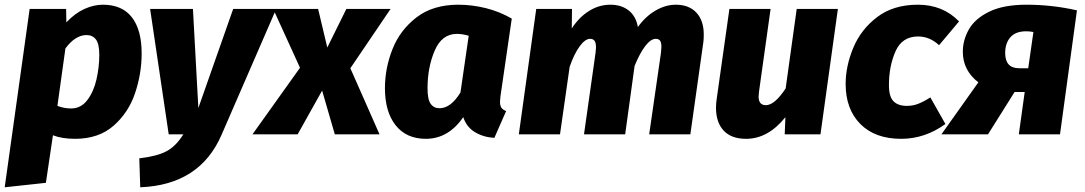

<svg xmlns="http://www.w3.org/2000/svg" viewBox="-38 -571 4612 816"><path d="M88 -533H243L244 -476Q281 -515 321 -533Q361 -551 399 -551Q481 -551 522.5 -497.5Q564 -444 564 -344Q564 -258 536 -175Q508 -92 444.5 -36.5Q381 19 281 19Q226 19 187 4L157 206L-18 225ZM384 -338Q384 -385 369.5 -403.5Q355 -422 330 -422Q282 -422 240 -365L206 -121Q235 -110 264 -110Q306 -110 333 -145.5Q360 -181 372 -233.5Q384 -286 384 -338Z M904 1Q812 215 558 225L554 102Q631 93 671 71Q711 49 741 0H679L600 -533H782L805 -112L953 -533H1136Z M1451 -281 1575 0H1385L1331 -186L1227 0H1035L1237 -283L1123 -533H1314L1353 -369L1434 -533H1622Z M2137 -492 2089 -162Q2087 -144 2087 -139Q2087 -123 2092.5 -114Q2098 -105 2113 -99L2063 15Q2015 12 1979.5 -10Q1944 -32 1931 -73Q1867 19 1772 19Q1689 19 1643.5 -38.5Q1598 -96 1598 -196Q1598 -281 1630 -362Q1662 -443 1732 -497Q1802 -551 1910 -551Q1968 -551 2026.5 -536.5Q2085 -522 2137 -492ZM1779 -196Q1779 -148 1792.5 -129.5Q1806 -111 1830 -111Q1878 -111 1919 -178L1954 -419Q1927 -427 1904 -427Q1840 -427 1809.5 -356Q1779 -285 1779 -196Z M2953 -424Q2953 -402 2951 -390L2896 0H2721L2771 -346Q2773 -366 2773 -371Q2773 -391 2767 -398.5Q2761 -406 2749 -406Q2728 -406 2704.5 -375.5Q2681 -345 2659 -291L2619 0H2444L2493 -346Q2495 -364 2495 -369Q2495 -390 2488.5 -398Q2482 -406 2470 -406Q2449 -406 2425.5 -374Q2402 -342 2383 -287L2342 0H2167L2241 -533H2393L2392 -450Q2423 -498 2465.5 -524.5Q2508 -551 2556 -551Q2603 -551 2634 -526.5Q2665 -502 2673 -456Q2704 -500 2747 -525.5Q2790 -551 2834 -551Q2890 -551 2921.5 -517.5Q2953 -484 2953 -424Z M3005 -113Q3005 -132 3008 -151L3062 -533H3237L3188 -183Q3186 -167 3186 -161Q3186 -124 3217 -124Q3254 -124 3301 -195L3348 -533H3523L3449 0H3297L3300 -73Q3226 19 3133 19Q3070 19 3037.5 -16Q3005 -51 3005 -113Z M4038 -480 3953 -379Q3913 -416 3864 -416Q3796 -416 3768 -353Q3740 -290 3740 -209Q3740 -160 3759.5 -140.5Q3779 -121 3816 -121Q3841 -121 3863.5 -129.5Q3886 -138 3916 -157L3980 -44Q3893 19 3792 19Q3681 19 3618.5 -44Q3556 -107 3556 -214Q3556 -290 3588.5 -368Q3621 -446 3690 -498.5Q3759 -551 3863 -551Q3969 -551 4038 -480Z M4539 -527 4467 0H4292L4317 -180H4274L4161 0H3963L4120 -221Q4054 -272 4054 -351Q4054 -401 4080 -446.5Q4106 -492 4166.5 -521.5Q4227 -551 4325 -551Q4433 -551 4539 -527ZM4234 -346Q4234 -281 4293 -281H4332L4354 -435Q4338 -438 4323 -438Q4278 -438 4256 -412.5Q4234 -387 4234 -346Z"/></svg>

Font: Trujillo ExtraBold
Style: Italic
Weight: 800
Italic angle: -8°
Designer: Fira Sans original fonts by bBox Type GmbH, Carrois Corporate GbR, & Edenspiekermann AG / Changes by Cristiano Sobral
Foundry: Fira Sans original fonts by bBox Type GmbH, Carrois Corporate GbR, & Edenspiekermann AG / Changes by Cristiano Sobral
Version: Version 4.301;July 28, 2020;FontCreator 13.0.0.2655 64-bit